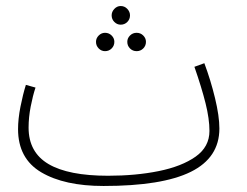

<svg xmlns="http://www.w3.org/2000/svg" viewBox="-20 -597 820 638"><path d="M324 21Q194 21 117 -24.5Q40 -70 40 -168Q40 -202 48 -242.5Q56 -283 66 -315L98 -306Q89 -279 82 -243Q75 -207 75 -173Q75 -91 141 -52Q207 -13 339 -13Q431 -13 507.5 -28.5Q584 -44 630 -76.5Q676 -109 676 -162Q676 -202 663 -254Q650 -306 626 -375L659 -387Q680 -331 694.5 -271Q709 -211 709 -170Q709 -73 614 -26Q519 21 324 21ZM381 -515Q369 -515 360 -524Q351 -533 351 -546Q351 -558 360 -567.5Q369 -577 381 -577Q394 -577 403 -567.5Q412 -558 412 -546Q412 -533 403 -524Q394 -515 381 -515ZM329 -427Q317 -427 308 -436Q299 -445 299 -458Q299 -470 308 -479Q317 -488 329 -488Q342 -488 351 -479Q360 -470 360 -458Q360 -445 351 -436Q342 -427 329 -427ZM434 -427Q421 -427 412 -436Q403 -445 403 -458Q403 -470 412 -479Q421 -488 434 -488Q447 -488 456 -479Q465 -470 465 -458Q465 -445 456 -436Q447 -427 434 -427Z"/></svg>

Font: Noto Sans Arabic Cond ExtLt
Style: Regular
Weight: 200
Width: 3
Designer: Monotype Design Team, Nadine Chahine, Nizar Qandah and Khaled Hosny
Foundry: Monotype Imaging Inc.
Version: Version 2.012; ttfautohint (v1.8.4.7-5d5b)